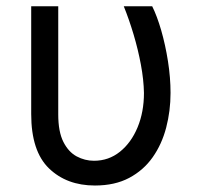

<svg xmlns="http://www.w3.org/2000/svg" viewBox="-20 -565 625 595"><path d="M76.7 -545.5H160.5V-210.2Q160.5 -157 176.3 -125.5Q192.1 -94.1 217.5 -80.4Q242.9 -66.8 271.3 -66.8Q316.8 -66.8 351.7 -94.8Q386.7 -122.9 406.4 -170.5Q426.1 -218 426.1 -277Q425.4 -317.5 416.7 -364.3Q408 -411.2 394 -458.1Q380 -505 363.6 -545.5H451.7Q466.6 -515.6 479.6 -470.9Q492.5 -426.1 500.5 -375.4Q508.5 -324.6 508.5 -277Q508.5 -221.2 495 -169.6Q481.5 -117.9 453.1 -77.6Q424.7 -37.3 380.3 -13.7Q335.9 9.9 274.1 9.9Q186.8 9.9 131.7 -43.3Q76.7 -96.6 76.7 -211.6Z"/></svg>

Font: Inter Zeller
Style: Regular
Weight: 400
Designer: Rasmus Andersson; Joe Bland
Foundry: zeller
Version: Version 3.015;git-dec3a8cb1